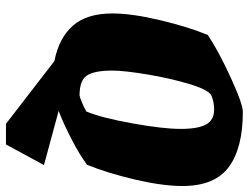

<svg xmlns="http://www.w3.org/2000/svg" viewBox="-115 -550 832 642"><g transform="rotate(90 301.0 -229.0)"><path d="M351 -9 532 40 463 167H394L184 5Q107 -10 66 -56.5Q25 -103 25 -189Q25 -254 47.5 -348.5Q70 -443 97 -508Q153 -545 240.5 -585Q328 -625 354 -625Q475 -625 538.5 -578Q602 -531 602 -423Q602 -357 580.5 -265Q559 -173 531 -104Q497 -79 447 -53Q397 -27 351 -9ZM216 -189Q216 -128 232.5 -103.5Q249 -79 299 -79Q303 -79 322.5 -87Q342 -95 353 -102Q374 -153 392.5 -255.5Q411 -358 411 -417Q411 -476 396 -502.5Q381 -529 346 -529Q321 -529 300 -520Q281 -512 261.5 -448Q242 -384 229 -306Q216 -228 216 -189Z"/></g></svg>

Font: Grenze Black
Style: Italic
Weight: 900
Italic angle: -10°
Designer: Renata Polastri
Foundry: Omnibus-Type
Version: Version 1.002; ttfautohint (v1.8)